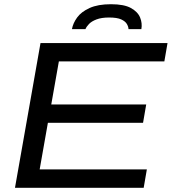

<svg xmlns="http://www.w3.org/2000/svg" viewBox="-20 -890 814 910"><path d="M51 0 172 -686H774L759 -599H259L223 -395H673L658 -308H207L168 -87H676L661 0ZM321 -752Q326 -780 345.5 -807Q365 -834 404.5 -852Q444 -870 506 -870Q568 -870 600.5 -852Q633 -834 644 -807Q655 -780 650 -752H589Q589 -763 581.5 -776Q574 -789 554.5 -798Q535 -807 497 -807Q461 -807 437.5 -798Q414 -789 402 -776.5Q390 -764 385 -752Z"/></svg>

Font: Archivo SemiExpanded
Style: Italic
Weight: 400
Width: 6
Italic angle: -10°
Designer: Hector Gatti
Foundry: Omnibus-Type
Version: Version 2.001